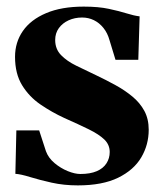

<svg xmlns="http://www.w3.org/2000/svg" viewBox="-20 -549 490 581"><path d="M215.5 12Q173.5 12 136.5 3.8Q99.5 -4.5 71.2 -13.2Q43 -22 26.5 -23L29.5 -154.5H98.5L119 -91.5Q126.5 -71 145 -55.5Q163.5 -40 185 -31.2Q206.5 -22.5 223 -22.5Q253 -22.5 272.8 -31Q292.5 -39.5 302.2 -54.8Q312 -70 312 -89Q312 -111 295.8 -126.8Q279.5 -142.5 249 -157.5Q218.5 -172.5 174.5 -192Q136.5 -209.5 102.2 -233Q68 -256.5 46.8 -291.2Q25.5 -326 25.5 -377Q25.5 -421 49.2 -455.2Q73 -489.5 119.5 -509.2Q166 -529 233.5 -529Q278 -529 309.5 -522.2Q341 -515.5 363.2 -508.5Q385.5 -501.5 402.5 -499.5L398.5 -368H329.5L311.5 -427Q305.5 -449 293 -464.5Q280.5 -480 264 -488Q247.5 -496 228.5 -496Q206 -496 187.5 -487.5Q169 -479 158 -463.8Q147 -448.5 147 -428Q147 -400.5 164.8 -382.2Q182.5 -364 210.8 -350.2Q239 -336.5 271.5 -321Q301 -307 329.2 -291.5Q357.5 -276 380.5 -257Q403.5 -238 416.8 -213.5Q430 -189 430 -156.5Q430 -111 407.5 -72.8Q385 -34.5 337.5 -11.2Q290 12 215.5 12Z"/></svg>

Font: Merriweather 120pt ExtraBold
Style: Regular
Weight: 800
Version: Version 2.100